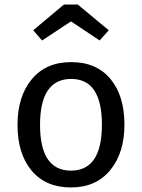

<svg xmlns="http://www.w3.org/2000/svg" viewBox="-20 -812 624 844"><path d="M165 -634 126 -679 261 -792H322L458 -679L418 -634L292 -718ZM527 -264Q527 -140 464.5 -64Q402 12 292 12Q181 12 119 -62Q57 -136 57 -263Q57 -388 119.5 -463.5Q182 -539 293 -539Q404 -539 465.5 -465Q527 -391 527 -264ZM293 -465Q156 -465 156 -263Q156 -62 292 -62Q428 -62 428 -264Q428 -465 293 -465Z"/></svg>

Font: Fira Sans
Style: Regular
Weight: 400
Designer: Carrois Corporate & Edenspiekermann AG
Foundry: Carrois Corporate GbR & Edenspiekermann AG
Version: Version 4.106;PS 004.106;hotconv 1.0.70;makeotf.lib2.5.58329